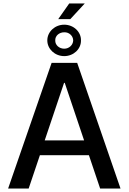

<svg xmlns="http://www.w3.org/2000/svg" viewBox="-20 -1092 745 1112"><path d="M146 0 211 -193H495L560 0H678L427 -728H279L27 0ZM239 -279 351 -612H355L467 -279ZM254 -858C254 -808 298 -767 352 -767C406 -767 450 -808 449 -858C450 -908 406 -949 352 -949C298 -949 254 -908 254 -858ZM300 -858C299 -885 323 -905 352 -905C380 -906 403 -885 404 -858C403 -831 380 -810 352 -810C323 -810 299 -831 300 -858ZM317 -981H387L471 -1072H381Z"/></svg>

Font: Wafeq Medium
Style: Regular
Weight: 500
Designer: Rasmus Andersson & Azza Alameddine
Foundry: Google & TypeTogether
Version: Version 3.000;January 28, 2025;FontCreator 15.0.0.3014 64-bi